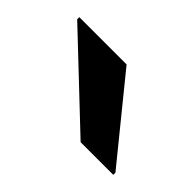

<svg xmlns="http://www.w3.org/2000/svg" viewBox="-47 -818 316 316"><g transform="rotate(45 111.5 -660.0)"><path d="M147 -588 0 -727V-732H110L223 -593V-588Z"/></g></svg>

Font: Saira SemiExpanded Medium
Style: Regular
Weight: 500
Width: 6
Designer: Hector Gatti with collaboration of the Omnibus-Type team
Foundry: Omnibus-Type
Version: Version 1.101